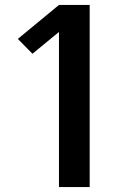

<svg xmlns="http://www.w3.org/2000/svg" viewBox="-20 -755 540 775"><path d="M218 0V-626L111 -538L52 -598L218 -735H342V0Z"/></svg>

Font: Iosevka Curly Extrabold
Style: Regular
Weight: 800
Monospace: yes
Designer: Belleve Invis
Foundry: Belleve Invis
Version: Version 22.1.2; ttfautohint (v1.8.4)